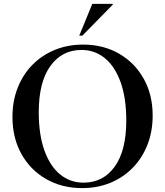

<svg xmlns="http://www.w3.org/2000/svg" viewBox="-20 -955 848 986"><path d="M407 -726Q510.5 -726 591.2 -679.5Q672 -633 718 -550.8Q764 -468.5 764 -361.5Q764 -279.5 737.2 -211.5Q710.5 -143.5 661.8 -93.5Q613 -43.5 546.8 -16.2Q480.5 11 402 11Q298 11 217 -35.5Q136 -82 90 -164.2Q44 -246.5 44 -354.5Q44 -436 70.8 -504Q97.5 -572 146.2 -621.8Q195 -671.5 261.5 -698.8Q328 -726 407 -726ZM409 -17Q510 -17 569.2 -99.5Q628.5 -182 628.5 -336Q628.5 -451.5 599.5 -532.5Q570.5 -613.5 518.8 -656Q467 -698.5 398.5 -698.5Q298 -698.5 238.5 -615.8Q179 -533 179 -379Q179 -263.5 208 -182.5Q237 -101.5 288.8 -59.2Q340.5 -17 409 -17ZM387 -772 454 -935H559V-931L403 -772Z"/></svg>

Font: Newsreader Display Medium
Style: Regular
Weight: 500
Designer: Hugues Gentile
Foundry: Production Type
Version: Version 1.001